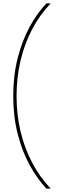

<svg xmlns="http://www.w3.org/2000/svg" viewBox="-20 -954 378 1160"><path d="M284 186H261Q205 127 159.5 44Q114 -39 87 -144.5Q60 -250 60 -374Q60 -498 87 -603.5Q114 -709 159.5 -792.5Q205 -876 261 -934H284V-931Q218 -862 172.5 -774Q127 -686 103.5 -585Q80 -484 80 -374Q80 -264 103.5 -163Q127 -62 172.5 25.5Q218 113 284 183Z"/></svg>

Font: Poppins Devanagari Thin
Style: Regular
Weight: 100
Designer: Ninad Kale (Devanagari), Jonny Pinhorn (Latin)
Foundry: Indian Type Foundry
Version: 4.005